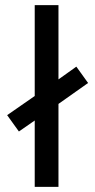

<svg xmlns="http://www.w3.org/2000/svg" viewBox="-20 -732 372 752"><path d="M116 -260 54 -217 8 -281 116 -356V-712H209V-421L279 -471L325 -407L209 -325V0H116Z"/></svg>

Font: Cairo SemiBold
Style: Regular
Weight: 600
Designer: Mohamed Gaber, the designers of Titillium
Foundry: Kief Type Foundry
Version: Version 2.009; ttfautohint (v1.5.33-1714) -l 8 -r 50 -G 200 